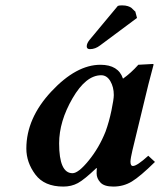

<svg xmlns="http://www.w3.org/2000/svg" viewBox="-20 -685 597 715"><path d="M373 -194.8Q386.2 -231 395 -273.4Q403.8 -315.9 403.8 -331.1Q403.8 -360.8 390.9 -382.8Q377.9 -404.8 356.9 -404.8Q299.8 -404.8 250 -318.8Q200.2 -232.9 200.2 -150.9Q200.2 -40 250 -40Q272 -40 310.5 -87.4Q349.1 -134.8 373 -194.8ZM339.8 -39.1Q339.8 -52.2 340.8 -58.1L338.9 -59.1Q293.9 -16.1 270 -3.2Q246.1 9.8 215.8 9.8Q145 9.8 111.6 -35.2Q78.1 -80.1 78.1 -131.8Q78.1 -244.6 171.1 -344.2Q264.2 -443.8 354 -443.8Q420.9 -443.8 438 -392.1Q467.8 -413.1 495.1 -443.8L549.8 -446.8Q551.8 -446.8 551.8 -443.8Q529.3 -359.9 520.5 -320.8L473.1 -125Q466.3 -96.2 465.8 -83Q465.8 -66.9 475.1 -66.9Q490.2 -66.9 532.2 -105L557.1 -82Q502 -27.8 470.9 -9Q439.9 9.8 401.9 9.8Q367.7 9.8 353.8 -5.6Q339.8 -21 339.8 -39.1ZM418.9 -663.1Q424.8 -665 434.1 -665Q447.3 -665 456.1 -662.1Q464.8 -659.2 469 -656Q473.1 -652.8 477.5 -647.9Q481.9 -643.1 483.9 -642.1L490.2 -618.2L353 -516.1Q335 -502 314.9 -502Q302.7 -502 303 -512.9Q303.2 -523.9 314 -537.1Z"/></svg>

Font: Linux Libertine
Style: Semibold Italic
Weight: 600
Italic angle: -11.5°
Designer: Philipp H. Poll
Foundry: Philipp H. Poll
Version: Version 5.1.2 ; ttfautohint (v0.9)